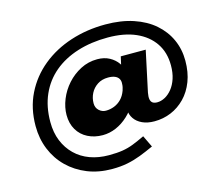

<svg xmlns="http://www.w3.org/2000/svg" viewBox="-121 -884 1412 1219"><g transform="rotate(-15 585.0 -274.0)"><path d="M472 175Q383 175 310 145.5Q237 116 183.5 63.5Q130 11 101 -60Q72 -131 72 -214Q72 -331 118.5 -425Q165 -519 247 -586Q329 -653 436.5 -688Q544 -723 666 -723Q769 -723 849.5 -696Q930 -669 985 -621Q1040 -573 1069 -509Q1098 -445 1098 -370Q1098 -294 1075 -234Q1052 -174 1011.5 -132.5Q971 -91 919.5 -69.5Q868 -48 810 -48Q764 -48 730.5 -63.5Q697 -79 679 -105.5Q661 -132 661 -161Q661 -177 661.5 -192.5Q662 -208 662 -223L699 -199Q675 -154 638 -119.5Q601 -85 558 -66.5Q515 -48 470 -48Q416 -48 372.5 -70Q329 -92 304.5 -133.5Q280 -175 280 -231Q280 -281 301 -333Q322 -385 360 -427.5Q398 -470 449 -496.5Q500 -523 559 -523Q605 -523 639 -504.5Q673 -486 693.5 -456.5Q714 -427 719 -390L679 -369L709 -502H873L816 -235Q811 -208 814 -191.5Q817 -175 828 -167.5Q839 -160 858 -160Q883 -160 908.5 -173.5Q934 -187 955.5 -213.5Q977 -240 989.5 -278Q1002 -316 1002 -365Q1002 -450 960.5 -511Q919 -572 843 -605.5Q767 -639 659 -639Q550 -639 459.5 -610.5Q369 -582 304 -527.5Q239 -473 204 -394Q169 -315 169 -215Q169 -145 191.5 -90Q214 -35 254.5 4.5Q295 44 351 64.5Q407 85 475 85Q528 85 565 79Q602 73 636.5 59.5Q671 46 715 25L752 102Q704 124 661 140.5Q618 157 573 166Q528 175 472 175ZM529 -193Q558 -193 584.5 -203.5Q611 -214 631.5 -235Q652 -256 664 -289Q667 -298 669.5 -309Q672 -320 672 -330Q674 -350 666 -364Q658 -378 640.5 -385.5Q623 -393 596 -393Q555 -393 525.5 -373.5Q496 -354 480.5 -323.5Q465 -293 465 -258Q465 -229 484.5 -211Q504 -193 529 -193Z"/></g></svg>

Font: Lexend Mega ExtraBold
Style: Regular
Weight: 800
Designer: Bonnie Shaver-Troup, Thomas Jockin
Foundry: Lexend
Version: Version 1.007